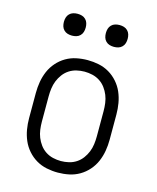

<svg xmlns="http://www.w3.org/2000/svg" viewBox="-110 -799 721 884"><g transform="rotate(15 250.0 -357.0)"><path d="M250 8Q223 8 196.5 2.5Q170 -3 147 -16.5Q124 -30 106 -50.5Q88 -71 77.5 -95.5Q67 -120 62.5 -146.5Q58 -173 58 -200V-320Q58 -347 62.5 -373.5Q67 -400 77.5 -424.5Q88 -449 106 -469.5Q124 -490 147 -503.5Q170 -517 196.5 -522.5Q223 -528 250 -528Q277 -528 303.5 -522.5Q330 -517 353 -503.5Q376 -490 394 -469.5Q412 -449 422.5 -424.5Q433 -400 437.5 -373.5Q442 -347 442 -320V-200Q442 -173 437.5 -146.5Q433 -120 422.5 -95.5Q412 -71 394 -50.5Q376 -30 353 -16.5Q330 -3 303.5 2.5Q277 8 250 8ZM250 -47Q269 -47 288 -51.5Q307 -56 323 -66.5Q339 -77 350.5 -92.5Q362 -108 369 -125.5Q376 -143 378.5 -162Q381 -181 381 -200V-320Q381 -339 378.5 -358Q376 -377 369 -394.5Q362 -412 350.5 -427.5Q339 -443 323 -453.5Q307 -464 288 -468.5Q269 -473 250 -473Q231 -473 212 -468.5Q193 -464 177 -453.5Q161 -443 149.5 -427.5Q138 -412 131 -394.5Q124 -377 121.5 -358Q119 -339 119 -320V-200Q119 -181 121.5 -162Q124 -143 131 -125.5Q138 -108 149.5 -92.5Q161 -77 177 -66.5Q193 -56 212 -51.5Q231 -47 250 -47ZM350 -618Q339 -618 329 -621Q319 -624 311.5 -631.5Q304 -639 301 -649Q298 -659 298 -670Q298 -681 301 -691Q304 -701 311.5 -708.5Q319 -716 329 -719Q339 -722 350 -722Q361 -722 371 -719Q381 -716 388.5 -708.5Q396 -701 399 -691Q402 -681 402 -670Q402 -659 399 -649Q396 -639 388.5 -631.5Q381 -624 371 -621Q361 -618 350 -618ZM150 -618Q139 -618 129 -621Q119 -624 111.5 -631.5Q104 -639 101 -649Q98 -659 98 -670Q98 -681 101 -691Q104 -701 111.5 -708.5Q119 -716 129 -719Q139 -722 150 -722Q161 -722 171 -719Q181 -716 188.5 -708.5Q196 -701 199 -691Q202 -681 202 -670Q202 -659 199 -649Q196 -639 188.5 -631.5Q181 -624 171 -621Q161 -618 150 -618Z"/></g></svg>

Font: Iosevka Curly Light
Style: Regular
Weight: 300
Monospace: yes
Designer: Belleve Invis
Foundry: Belleve Invis
Version: Version 22.1.2; ttfautohint (v1.8.4)